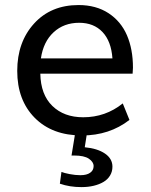

<svg xmlns="http://www.w3.org/2000/svg" viewBox="-20 -534 609 772"><path d="M144.5 -299.3H432.1Q427.2 -368.2 392.1 -405.3Q356.9 -442.4 298.3 -442.4Q236.8 -442.4 195.6 -404.3Q154.3 -366.2 144.5 -299.3ZM309.6 10.7Q189.9 10.7 119.6 -60.3Q49.3 -131.3 49.3 -249Q49.3 -364.7 116.9 -439.2Q184.6 -513.7 295.9 -513.7Q366.2 -513.7 416.3 -481Q466.3 -448.2 490.5 -392.1Q514.6 -335.9 514.6 -261.7Q514.6 -252.4 513.2 -237.8H142.1Q143.6 -153.8 190.4 -108.2Q237.3 -62.5 314.5 -62.5Q404.3 -62.5 473.6 -118.2L500.5 -51.8Q419.9 10.7 309.6 10.7ZM306.6 218.3Q260.3 218.3 220.7 204.6L227.1 157.2Q237.3 161.6 260 166Q282.7 170.4 302.2 170.4Q303.2 170.4 303.7 170.4Q328.6 170.4 342.5 160.6Q356.4 150.9 356.4 133.8Q356.4 117.2 337.4 104.2Q318.4 91.3 278.3 91.3H267.6L283.2 -4.4H330.6L320.8 58.1Q372.1 63 402.1 83.5Q432.1 104 432.1 136.2Q432.1 155.8 422.6 171.6Q413.1 187.5 396.2 197.5Q379.4 207.5 356.9 212.9Q334.5 218.3 308.6 218.3Q308.1 218.3 307.6 218.3Q307.1 218.3 306.6 218.3Z"/></svg>

Font: Muli
Style: Regular
Weight: 400
Designer: Vernon Adams
Foundry: newtypography
Version: Version 2; ttfautohint (v1.00rc1.6-4cba) -l 8 -r 50 -G 200 -